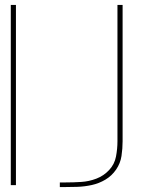

<svg xmlns="http://www.w3.org/2000/svg" viewBox="-20 -755 616 783"><path d="M234 8Q264 8 294.5 7Q325 6 354.5 -0.5Q384 -7 410 -22.5Q436 -38 453.5 -63.5Q471 -89 475.5 -119Q480 -149 480 -179V-735H459V-179Q459 -148 453 -116.5Q447 -85 425 -61.5Q403 -38 373 -26.5Q343 -15 311 -13Q279 -11 248 -11Q242 -11 236 -11Q230 -11 224 -11V8ZM24 0H45V-735H24Z"/></svg>

Font: Iosevka Sparkle Thin
Style: Regular
Weight: 100
Designer: Belleve Invis
Foundry: Belleve Invis
Version: Version 4.5.0; ttfautohint (v1.8.3)